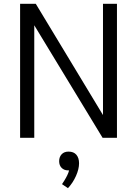

<svg xmlns="http://www.w3.org/2000/svg" viewBox="-20 -720 717 1003"><path d="M591 -700V0H516L159 -588V0H85V-700H167L518 -119V-700ZM393 133Q393 163 377 199Q361 235 335 263L304 242Q307 238 316 223.5Q325 209 331.5 195.5Q338 182 341 170H335Q315 170 302 157Q289 144 289 122Q289 100 302 86Q315 72 338 72Q365 72 379 88.5Q393 105 393 133Z"/></svg>

Font: Sarabun Light
Style: Regular
Weight: 300
Designer: Suppakit Chalermlarp | Katatrad Co.,Ltd.
Foundry: Cadson Demak Co.,Ltd.
Version: Version 1.000; ttfautohint (v1.6)